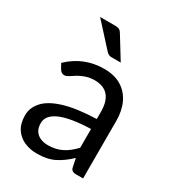

<svg xmlns="http://www.w3.org/2000/svg" viewBox="-177 -827 851 937"><g transform="rotate(30 248.5 -358.0)"><path d="M175 8Q137 8 104.5 -6Q72 -20 52.2 -49.8Q32.5 -79.5 32.5 -126.5Q32.5 -167.5 62.5 -202Q93.5 -238 163.2 -259.5Q233 -281 345 -284.5V-324Q345 -442 244.5 -443.5Q218.5 -443.5 198.8 -437.5Q179 -431.5 163.5 -423.2Q148 -415 136.5 -406.5Q125.5 -399.5 116.8 -394.8Q108 -390 100 -390Q83.5 -390 73.5 -406.5L57.5 -435Q140.5 -515 255.5 -515Q313 -515 352.2 -491Q391.5 -467 411.8 -424Q432 -381 432 -324V0H392.5Q365.5 0 361.5 -21L351.5 -69Q313 -32 273 -12Q233 8 175 8ZM201 -54.5Q246.5 -54.5 280.8 -72.2Q315 -90 345 -123V-228.5Q229 -224.5 173.5 -199.8Q118 -175 118 -131Q118 -104 129.2 -87.2Q140.5 -70.5 159.2 -62.5Q178 -54.5 201 -54.5ZM308.5 -581.5H257.5Q247.5 -581.5 240.8 -584.8Q234 -588 227 -595.5L110 -724H194.5Q210.5 -724 219 -719.2Q227.5 -714.5 234 -702.5Z"/></g></svg>

Font: Verano Sans
Style: Regular
Weight: 400
Designer: Lukasz Dziedzic with Adam Twardoch and Botio Nikoltchev
Foundry: tyPoland Lukasz Dziedzic
Version: Version 3.001;December 28, 2019;FontCreator 12.0.0.2547 64-b